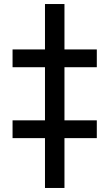

<svg xmlns="http://www.w3.org/2000/svg" viewBox="-20 -809 540 948"><path d="M202.1 -789.1H298.3V-564.9H458V-477.1H298.3V-214.8H458V-127H298.3V119.1H202.1V-127H42V-214.8H202.1V-477.1H42V-564.9H202.1Z"/></svg>

Font: BIZ UDPGothic
Style: Bold
Weight: 700
Designer: TypeBank Co., Ltd.
Foundry: Morisawa Inc.
Version: Version 1.051